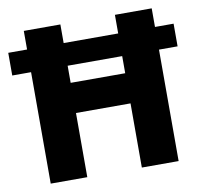

<svg xmlns="http://www.w3.org/2000/svg" viewBox="-79 -799 932 884"><g transform="rotate(-10 386.5 -357.0)"><path d="M88 0H259V-300H514V0H686V-521H773V-627H686V-714H514V-627H259V-714H88V-627H0V-521H88ZM259 -441V-521H514V-441Z"/></g></svg>

Font: Noto Sans Thai Looped ExtraBold
Style: Regular
Weight: 800
Designer: Cadson Demak Team
Foundry: Cadson Demak Co., Ltd.
Version: Version 1.001